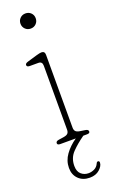

<svg xmlns="http://www.w3.org/2000/svg" viewBox="-159 -659 522 888"><g transform="rotate(-20 102.0 -215.0)"><path d="M97.5 -548.5Q81.5 -548.5 70.8 -559.2Q60 -570 60 -585.5Q60 -601.5 70.8 -612.2Q81.5 -623 97.5 -623Q113.5 -623 124.2 -612.5Q135 -602 135 -586Q135 -570 124.2 -559.2Q113.5 -548.5 97.5 -548.5ZM122 -410.5V-52Q122 -40.5 127.5 -34Q133 -27.5 148 -25L174.5 -21Q188.5 -19 188.5 -9Q188.5 0 174.5 0H156Q120.5 25 94.8 51.5Q69 78 69 117.5Q69 145 84 158.2Q99 171.5 120 171.5Q134.5 171.5 148.8 164.8Q163 158 170 142.5Q173 135 178.5 134.5Q186 134.5 186 143Q185.5 160 167 176.5Q148.5 193 119 193Q84.5 193 63.5 172.2Q42.5 151.5 42.5 118Q42.5 82.5 64 52.8Q85.5 23 119 0H42.5Q28.5 0 28.5 -9Q28.5 -19 42.5 -21L69 -25Q84 -27.5 89.5 -34Q95 -40.5 95 -52V-366.5Q95 -387.5 76 -387.5H33.5Q19 -387.5 19 -397.5Q19 -405.5 33 -409.5L80.5 -423.5Q98 -428.5 105.5 -428.5Q122 -428.5 122 -410.5Z"/></g></svg>

Font: Fraunces 144pt SuperSoft Thin
Style: Regular
Weight: 100
Version: Version 1.000;[0bf87f6ff]